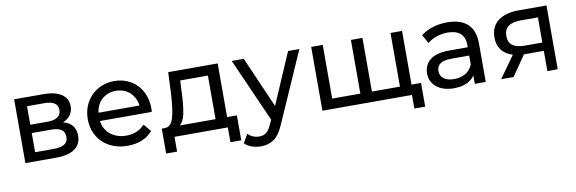

<svg xmlns="http://www.w3.org/2000/svg" viewBox="-52 -953 4714 1571"><g transform="rotate(-10 2305.0 -167.5)"><path d="M557 -146Q557 -76 504.5 -38Q452 0 348 0H93V-530H339Q433 -530 486 -494.5Q539 -459 539 -394Q539 -352 516.5 -321.5Q494 -291 454 -275Q557 -249 557 -146ZM187 -302H331Q386 -302 414.5 -322Q443 -342 443 -380Q443 -456 331 -456H187ZM461 -152Q461 -193 433.5 -213Q406 -233 347 -233H187V-74H341Q401 -74 431 -93Q461 -112 461 -152Z M1184 -233H754Q758 -198 774 -169.5Q790 -141 815.5 -120.5Q841 -100 874 -89Q907 -78 946 -78Q1041 -78 1099 -142L1152 -80Q1116 -38 1062.5 -16Q1009 6 943 6Q879 6 826.5 -14Q774 -34 736.5 -70Q699 -106 678.5 -156Q658 -206 658 -265Q658 -323 678 -372.5Q698 -422 733.5 -458Q769 -494 818 -514.5Q867 -535 924 -535Q981 -535 1029.5 -515Q1078 -495 1112.5 -459Q1147 -423 1166.5 -372.5Q1186 -322 1186 -262Q1186 -257 1185.5 -249.5Q1185 -242 1184 -233ZM754 -302H1094Q1090 -335 1076 -363Q1062 -391 1039.5 -411.5Q1017 -432 987.5 -443Q958 -454 924 -454Q889 -454 860 -443Q831 -432 808.5 -412Q786 -392 772 -364Q758 -336 754 -302Z M1865 -84V123H1775V0H1332V123H1241V-84H1269Q1320 -87 1339 -156Q1358 -225 1365 -351L1373 -530H1784V-84ZM1391 -84H1688V-446H1458L1453 -344Q1449 -244 1436.5 -178.5Q1424 -113 1391 -84Z M2463 -530 2206 53Q2172 134 2126.5 167Q2081 200 2017 200Q1978 200 1941.5 187.5Q1905 175 1881 151L1922 79Q1962 118 2017 118Q2052 118 2075.5 99.5Q2099 81 2118 36L2135 -1L1901 -530H2001L2186 -106L2369 -530Z M3395 -84V113H3305V0H2561V-530H2657V-84H2891V-530H2987V-84H3220V-530H3316V-84Z M3918 -320V0H3827V-70Q3803 -33 3758.5 -13.5Q3714 6 3653 6Q3608 6 3572 -5.5Q3536 -17 3510.5 -37.5Q3485 -58 3471 -86.5Q3457 -115 3457 -150Q3457 -220 3508 -262.5Q3559 -305 3670 -305H3822V-324Q3822 -387 3786 -419.5Q3750 -452 3680 -452Q3632 -452 3587.5 -436.5Q3543 -421 3512 -395L3472 -467Q3514 -500 3570.5 -517.5Q3627 -535 3691 -535Q3802 -535 3860 -481.5Q3918 -428 3918 -320ZM3822 -162V-236H3674Q3552 -236 3552 -154Q3552 -114 3583 -91Q3614 -68 3669 -68Q3724 -68 3764 -92.5Q3804 -117 3822 -162Z M4516 -530V0H4430V-168H4265L4149 0H4046L4175 -181Q4115 -199 4083 -240.5Q4051 -282 4051 -344Q4051 -435 4113 -482.5Q4175 -530 4284 -530ZM4283 -237H4430V-446H4287Q4149 -446 4149 -341Q4149 -288 4182.5 -262.5Q4216 -237 4283 -237Z"/></g></svg>

Font: CMG Sans Medium
Style: Regular
Weight: 500
Designer: Julieta Ulanovsky
Foundry: Julieta Ulanovsky
Version: Version 7.200